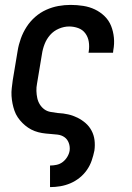

<svg xmlns="http://www.w3.org/2000/svg" viewBox="-20 -548 540 783"><path d="M184 215V127H185Q198 127 211.5 124Q225 121 236 112.5Q247 104 254.5 91.5Q262 79 264 66Q266 50 260.5 35Q255 20 243 11.5Q231 3 215 1Q199 -1 183 -2Q167 -3 151.5 -5.5Q136 -8 121.5 -13.5Q107 -19 94.5 -27.5Q82 -36 71.5 -46.5Q61 -57 52.5 -69.5Q44 -82 39 -96.5Q34 -111 31 -126Q28 -141 27 -157Q26 -173 28 -189Q30 -205 32 -221L52 -341Q56 -366 65 -391Q74 -416 88.5 -438.5Q103 -461 123.5 -479Q144 -497 168.5 -508Q193 -519 218 -523.5Q243 -528 268 -528Q294 -528 319.5 -524Q345 -520 367 -509.5Q389 -499 406.5 -482Q424 -465 433 -442.5Q442 -420 444.5 -394.5Q447 -369 442 -343L441 -333H341L342 -339Q345 -359 342 -378Q339 -397 328 -412Q317 -427 299 -433.5Q281 -440 262 -440Q241 -440 220 -431Q199 -422 184.5 -405.5Q170 -389 162 -368.5Q154 -348 151 -327L131 -207Q128 -192 128.5 -177Q129 -162 132 -148Q135 -134 142.5 -122Q150 -110 161 -102Q172 -94 186.5 -91.5Q201 -89 216 -87H217Q238 -86 258 -81.5Q278 -77 296 -68Q314 -59 329 -46Q344 -33 353.5 -15Q363 3 365.5 23.5Q368 44 365 66Q361 86 354 106.5Q347 127 334.5 145Q322 163 304.5 177Q287 191 267 199.5Q247 208 226 211.5Q205 215 185 215Z"/></svg>

Font: Iosevka Term Curly SmBd Obl
Style: Regular
Weight: 600
Italic angle: -9°
Designer: Belleve Invis
Foundry: Belleve Invis
Version: Version 32.3.0